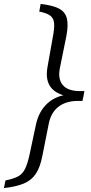

<svg xmlns="http://www.w3.org/2000/svg" viewBox="-64 -760 463 978"><path d="M363 -283 356 -246H334Q272 -246 233.5 -216Q195 -186 184 -128L152 33Q141 91 119 124.5Q97 158 58 174.5Q19 191 -44 198L-36 159Q5 151 28 138.5Q51 126 63.5 100.5Q76 75 86 30L119 -125Q134 -195 180 -235.5Q226 -276 298 -280ZM143 -740Q204 -733 236 -716.5Q268 -700 276.5 -666.5Q285 -633 274 -576L241 -413Q230 -357 256 -326.5Q282 -296 344 -296H366L359 -259L295 -267Q225 -277 195.5 -314.5Q166 -352 178 -419L205 -571Q214 -617 211.5 -642.5Q209 -668 191 -681Q173 -694 136 -701Z"/></svg>

Font: Piazzolla Thin
Style: Italic
Weight: 400
Italic angle: -11.3°
Version: Version 2.005